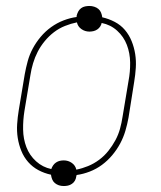

<svg xmlns="http://www.w3.org/2000/svg" viewBox="-20 -582 540 644"><path d="M194 42Q185 42 177.5 39.5Q170 37 164 32Q158 27 155 19.5Q152 12 151 4Q128 -1 108.5 -11.5Q89 -22 74.5 -38.5Q60 -55 51.5 -76Q43 -97 39.5 -119.5Q36 -142 37.5 -165.5Q39 -189 43 -213L63 -333Q67 -355 73 -377Q79 -399 90 -419.5Q101 -440 116.5 -458.5Q132 -477 151.5 -491Q171 -505 193 -513.5Q215 -522 237 -525Q237 -526 237 -527Q237 -528 237 -529Q239 -537 242.5 -543.5Q246 -550 252 -554.5Q258 -559 265.5 -560.5Q273 -562 280 -562Q288 -562 296 -559.5Q304 -557 310 -552Q316 -547 319 -539.5Q322 -532 323 -524Q345 -519 365 -508.5Q385 -498 399 -481.5Q413 -465 421.5 -444Q430 -423 433.5 -400.5Q437 -378 435.5 -354.5Q434 -331 430 -307L411 -187Q407 -165 400.5 -143Q394 -121 383 -100.5Q372 -80 356.5 -61.5Q341 -43 322 -29Q303 -15 281 -6.5Q259 2 237 5Q237 6 236.5 7Q236 8 236 9Q235 17 231.5 23.5Q228 30 221.5 34.5Q215 39 208 40.5Q201 42 194 42ZM236 -13Q256 -17 275.5 -25Q295 -33 312.5 -46Q330 -59 343.5 -76Q357 -93 367 -111.5Q377 -130 382.5 -150Q388 -170 391 -190L411 -310Q417 -341 416.5 -372.5Q416 -404 405.5 -431.5Q395 -459 373 -479Q351 -499 321 -505Q320 -499 316 -493Q312 -487 306 -483Q300 -479 293 -477.5Q286 -476 280 -476Q265 -476 253 -484.5Q241 -493 238 -507Q218 -503 198 -495Q178 -487 161 -474Q144 -461 130 -444Q116 -427 106.5 -408.5Q97 -390 91 -370Q85 -350 82 -330L62 -210Q57 -179 57.5 -147.5Q58 -116 68.5 -88.5Q79 -61 101 -41Q123 -21 152 -15Q154 -21 158 -27Q162 -33 168 -37Q174 -41 180.5 -42.5Q187 -44 194 -44Q209 -44 221 -35.5Q233 -27 236 -13Z"/></svg>

Font: Iosevka SS04 Thin
Style: Italic
Weight: 100
Italic angle: -9°
Monospace: yes
Designer: Belleve Invis
Foundry: Belleve Invis
Version: Version 19.0.0; ttfautohint (v1.8.4)